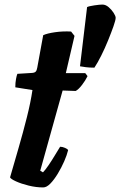

<svg xmlns="http://www.w3.org/2000/svg" viewBox="-20 -820 526 840"><path d="M169 0Q138 0 105.5 -8Q73 -16 50 -26.5Q27 -37 24 -44Q42 -106 61.5 -173.5Q81 -241 97.5 -306.5Q114 -372 122 -426L47 -438Q47 -458 50 -474Q53 -490 56 -497L121 -501Q132 -502 136.5 -507Q141 -512 143 -524L169 -666Q186 -674 220.5 -679Q255 -684 291 -682L306 -663L268 -500H353L363 -487Q354 -468 338.5 -448Q323 -428 311 -422L254 -424L156 -73L168 -66Q178 -76 192 -96.5Q206 -117 219.5 -139.5Q233 -162 243 -178Q253 -178 264.5 -173Q276 -168 278 -163Q273 -142 261 -114.5Q249 -87 233 -60.5Q217 -34 200.5 -17Q184 0 169 0ZM393 -524Q372 -524 356 -526Q340 -528 330 -530L361 -789Q369 -793 392.5 -796.5Q416 -800 428 -800Q442 -800 455 -789Q468 -778 477 -764Q486 -750 486 -742Q486 -732 476.5 -705Q467 -678 453 -643.5Q439 -609 423 -577Q407 -545 393 -524Z"/></svg>

Font: Texturina Black
Style: Italic
Weight: 900
Italic angle: -11°
Designer: Guillermo Torres Carreño
Foundry: Omnibus-Type
Version: Version 1.002; ttfautohint (v1.8.3)